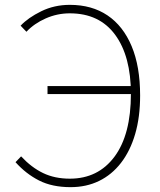

<svg xmlns="http://www.w3.org/2000/svg" viewBox="-20 -759 659 792"><path d="M271 13Q195 13 141 -14.5Q87 -42 44 -90L67 -114Q110 -68 158 -45Q206 -22 268 -22Q385 -22 452.5 -113Q520 -204 520 -372Q520 -527 455 -615.5Q390 -704 268 -704Q216 -704 168.5 -683Q121 -662 89 -628L65 -653Q96 -686 150 -712.5Q204 -739 268 -739Q359 -739 423.5 -695.5Q488 -652 523 -568.5Q558 -485 558 -365Q558 -276 537.5 -206Q517 -136 479 -87Q441 -38 388.5 -12.5Q336 13 271 13ZM176 -371V-404H549V-371Z"/></svg>

Font: Noto Sans SC Thin
Style: Regular
Weight: 100
Designer: Ryoko NISHIZUKA 西塚涼子 (kana, bopomofo & ideographs); Paul D. Hunt (Latin, Greek & Cyrillic); Sandoll Communications 산돌커뮤니
Foundry: Adobe
Version: Version 2.004-H2;hotconv 1.0.118;makeotfexe 2.5.65603